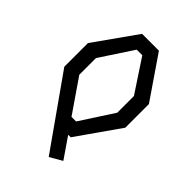

<svg xmlns="http://www.w3.org/2000/svg" viewBox="-257 -845 1134 1134"><g transform="rotate(45 310.0 -278.0)"><path d="M55.3 -268V-465.3L242.8 -730H383.5L564.7 -465.3V-268L376.8 0H276.7L262.7 -88.5H333.2L468.5 -297V-436.3L333.2 -641.5H286.5L151.5 -436.3V-297L444.7 129.5L367.3 174.3Z"/></g></svg>

Font: Monaspace Krypton Var ExLight
Style: Regular
Weight: 200
Designer: Riley Cran and the Lettermatic Team
Version: Version 1.200 (Monaspace Krypton Var)